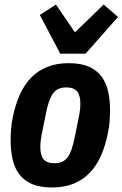

<svg xmlns="http://www.w3.org/2000/svg" viewBox="-20 -816 541 848"><path d="M210 12Q155 12 119.5 -4Q84 -20 63.5 -48.5Q43 -77 35 -115Q27 -153 27 -197Q27 -220 29 -246Q31 -272 36 -295Q47 -351 66.5 -395.5Q86 -440 116 -471.5Q146 -503 187.5 -520Q229 -537 283 -537Q338 -537 373.5 -521Q409 -505 429.5 -476.5Q450 -448 458 -410Q466 -372 466 -328Q466 -305 464 -279Q462 -253 457 -230Q446 -174 426.5 -129.5Q407 -85 377 -53.5Q347 -22 305.5 -5Q264 12 210 12ZM221 -95Q240 -95 254.5 -101.5Q269 -108 279.5 -122.5Q290 -137 297.5 -160.5Q305 -184 312 -219L330 -309Q335 -334 335 -357Q335 -395 320.5 -412.5Q306 -430 272 -430Q233 -430 213.5 -402.5Q194 -375 181 -306L163 -216Q158 -191 158 -168Q158 -130 172.5 -112.5Q187 -95 221 -95ZM246 -579 156 -750 227 -796 311 -673 438 -796 501 -741 358 -579Z"/></svg>

Font: IBM Plex Sans Cond
Style: Bold Italic
Weight: 700
Width: 3
Italic angle: -11°
Designer: Mike Abbink, Paul van der Laan, Pieter van Rosmalen
Foundry: Bold Monday
Version: Version 1.3